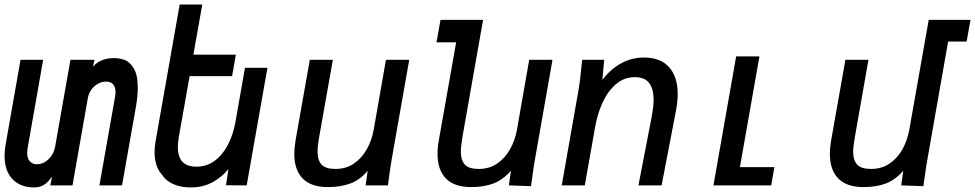

<svg xmlns="http://www.w3.org/2000/svg" viewBox="-28 -812 4271 841"><path d="M-8 -129.5Q-8 -152.5 -3.5 -178.5L62 -550H161L92.5 -160.5Q91 -151 91 -142Q91 -118.5 102.5 -105.5Q114 -92.5 133.5 -92.5Q161.5 -92.5 184.5 -114.5Q207.5 -136.5 213.5 -169.5L280.5 -550H386L379 -520Q412.5 -557.5 471 -557.5Q495 -557.5 517.2 -549.8Q539.5 -542 557.5 -513.2Q575.5 -484.5 575.5 -427Q575.5 -391.5 567.5 -345L506.5 0H407.5L476.5 -391Q478 -401 478 -409Q478 -429.5 468 -442Q458 -454.5 436.5 -454.5Q416.5 -454.5 399.2 -444.2Q382 -434 371 -417.5Q360 -401 357 -383.5L289.5 0H192.5L200 -39Q183.5 -14 164.8 -2.5Q146 9 122.5 9Q60.5 9 26.2 -27.8Q-8 -64.5 -8 -129.5Z M681 -47.5Q665.5 -64.5 657.2 -89.5Q649 -114.5 649 -145.5Q649 -168 653.5 -193.5L759 -792H858L819 -572.5H1005L988.5 -478.5H802.5L755 -210.5Q751 -185.5 751 -167.5Q751 -82 832 -82Q878.5 -82 913.8 -108.8Q949 -135.5 971.2 -179.5Q993.5 -223.5 1003 -276L1045 -515H1143.5L1052.5 0L962 -0.5L972.5 -72Q949 -40.5 906.5 -15.8Q864 9 807.5 9Q764 9 731.2 -5.5Q698.5 -20 681 -47.5Z M1261 -138Q1261 -163.5 1266.5 -196.5L1329 -550H1430L1370.5 -214.5Q1363 -173.5 1363 -147Q1363 -110 1380.5 -91Q1398 -72 1441.5 -72Q1488 -72 1523 -96.2Q1558 -120.5 1579.5 -159.8Q1601 -199 1609 -244.5L1662.5 -550H1764.5L1688 -115.5Q1683.5 -91.5 1676.5 -39Q1677.5 -45.5 1671 0H1573.5L1582.5 -64Q1550 -24.5 1507.2 -8.5Q1464.5 7.5 1408 7.5Q1334.5 7.5 1297.8 -30.2Q1261 -68 1261 -138Z M1888.5 -137.5Q1888.5 -167.5 1894 -196.5L1970 -626.5H1884L1901.5 -725H2088L1998 -214.5Q1990.5 -168.5 1990.5 -147.5Q1990.5 -110.5 2008 -91.2Q2025.5 -72 2069 -72Q2115.5 -72 2150.5 -96.2Q2185.5 -120.5 2207 -159.8Q2228.5 -199 2236.5 -244.5L2290 -550H2392L2315.5 -115.5Q2309.5 -84 2303.5 -36.5Q2302.5 -28.5 2298 3.5L2201 0L2210 -64Q2174.5 -24 2133 -8.2Q2091.5 7.5 2036 7.5Q1962 7.5 1925.2 -30.2Q1888.5 -68 1888.5 -137.5Z M2517.5 -507.5Q2518.5 -515 2519.5 -525.8Q2520.5 -536.5 2522 -550H2618.5L2610.5 -462Q2647.5 -510.5 2693.8 -535.2Q2740 -560 2792.5 -560Q2865 -560 2902.8 -517.8Q2940.5 -475.5 2940.5 -399.5Q2940.5 -368.5 2933.5 -330.5L2870 0H2768.5L2826 -298Q2835 -346.5 2835 -376Q2835 -421.5 2816 -447.8Q2797 -474 2752.5 -474Q2704.5 -474 2668.5 -442Q2632.5 -410 2610.5 -360.8Q2588.5 -311.5 2579 -257L2533.5 0H2432.5L2506 -417.5Q2513 -458 2517.5 -507.5Z M3196.5 -565H3298.5L3213 -80H3364L3350 0H3097Z M3607 -138Q3607 -163.5 3612.5 -196.5L3675 -550H3776L3717 -214.5Q3709 -170 3709 -147Q3709 -110.5 3726.5 -91.2Q3744 -72 3787.5 -72Q3834.5 -72 3869.5 -96.2Q3904.5 -120.5 3925.8 -159.8Q3947 -199 3955 -244.5L4040 -725H4223L4206 -630H4125L4034.5 -115.5Q4029.5 -89 4023 -42L4016.5 3.5L3919.5 0L3928.5 -64Q3893.5 -24 3852 -8.2Q3810.5 7.5 3754.5 7.5Q3680.5 7.5 3643.8 -30.2Q3607 -68 3607 -138Z"/></svg>

Font: JuliaMono MediumItalic
Style: Regular
Weight: 500
Italic angle: -9°
Monospace: yes
Designer: cormullion
Foundry: corm
Version: Version 0.049; ttfautohint (v1.8.4)